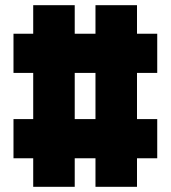

<svg xmlns="http://www.w3.org/2000/svg" viewBox="-20 -720 658 740"><path d="M108 0V-700H268V0ZM348 0V-700H508V0ZM586 -110H32V-261H586ZM586 -439H32V-590H586Z"/></svg>

Font: Tektur Condensed ExtraBold
Style: Regular
Weight: 800
Width: 3
Designer: Adam Jagosz
Foundry: Adam Jagosz
Version: Version 1.005;gftools[0.9.30]